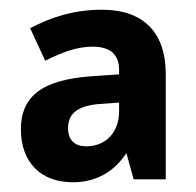

<svg xmlns="http://www.w3.org/2000/svg" viewBox="-20 -742 404 395"><path d="M190 -722C131 -722 84 -706 42 -684L73 -617C108 -635 140 -646 170 -646C208 -646 225 -629 225 -598V-589L182 -586C83 -581 23 -555 23 -476C23 -408 64 -367 130 -367C178 -367 215 -389 240 -427L255 -373H321V-590C321 -673 277 -722 190 -722ZM184 -528 225 -531V-513C225 -471 199 -441 157 -441C135 -441 120 -453 120 -478C120 -504 134 -524 184 -528Z"/></svg>

Font: Noto Sans Myanmar SemiCondensed
Style: Bold
Weight: 700
Width: 4
Designer: Monotype Design Team
Foundry: Monotype Imaging Inc.
Version: Version 2.107